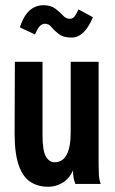

<svg xmlns="http://www.w3.org/2000/svg" viewBox="-20 -705 440 736"><path d="M165 11Q126 11 97 -7.5Q68 -26 52 -71Q36 -116 36 -194L37 -468H143V-187Q143 -127 156 -105Q169 -83 189 -83Q251 -83 251 -198V-468H358V-73Q358 -53 359 -35Q360 -17 366 0H269Q264 -12 262 -24Q260 -36 260 -52Q246 -21 220.5 -5Q195 11 165 11ZM281 -669 336 -639Q321 -602 300.5 -581.5Q280 -561 254 -561Q223 -561 206 -574Q189 -587 178 -600.5Q167 -614 153 -614Q140 -614 131 -603Q122 -592 114 -573L56 -600Q83 -685 147 -685Q175 -685 192 -672Q209 -659 221 -646Q233 -633 247 -633Q260 -633 267 -643.5Q274 -654 281 -669Z"/></svg>

Font: Inconsolata Condensed ExtraBold
Style: Regular
Weight: 800
Width: 3
Monospace: yes
Designer: Raph Levien, Cyreal, Brenton Simpson
Foundry: Raph Levien, Cyreal, Google
Version: Version 3.001; ttfautohint (v1.8.2.53-6de2)